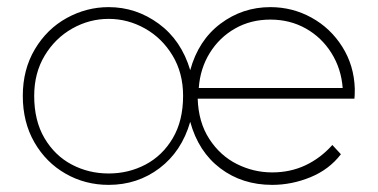

<svg xmlns="http://www.w3.org/2000/svg" viewBox="-20 -502 1060 539"><path d="M76 -233Q76 -163 105 -114Q134 -65 181.5 -40Q229 -15 285 -15Q341 -15 388.5 -40Q436 -65 465 -114Q494 -163 494 -233Q494 -297 464.5 -346Q435 -395 387 -422Q339 -449 285 -449Q231 -449 183 -422Q135 -395 105.5 -346Q76 -297 76 -233ZM285 -482Q362 -482 425.5 -435.5Q489 -389 514 -305Q537 -389 599 -435.5Q661 -482 739 -482Q801 -482 854.5 -452.5Q908 -423 941 -370.5Q974 -318 976 -253Q976 -233 975 -225H535Q537 -159 567.5 -112Q598 -65 645 -41.5Q692 -18 744 -18Q795 -18 837.5 -38Q880 -58 913 -95L937 -69Q904 -26 851.5 -4.5Q799 17 744 17Q660 17 598.5 -29.5Q537 -76 514 -160Q490 -77 428 -30Q366 17 285 17Q219 17 164 -14.5Q109 -46 76.5 -102.5Q44 -159 44 -233Q44 -307 78 -364Q112 -421 167.5 -451.5Q223 -482 285 -482ZM739 -447Q684 -447 640 -422Q596 -397 569 -353.5Q542 -310 538 -255H942Q938 -309 910.5 -353Q883 -397 838.5 -422Q794 -447 739 -447Z"/></svg>

Font: Kreadon
Style: Regular
Weight: 400
Designer: kohakuno
Foundry: StudioGnu
Version: Version 1.000;Glyphs 3.1.2 (3151)